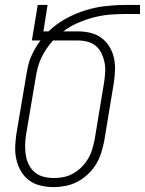

<svg xmlns="http://www.w3.org/2000/svg" viewBox="-20 -755 591 783"><path d="M199 8Q172 8 146 2Q120 -4 99.5 -19Q79 -34 66 -56Q53 -78 47 -103.5Q41 -129 42 -156Q43 -183 47 -210L87 -447Q90 -466 94 -484.5Q98 -503 105.5 -521Q113 -539 123 -556.5Q133 -574 145 -590H110L134 -735H174L157 -627H178Q210 -658 249.5 -679.5Q289 -701 330 -713.5Q371 -726 413 -730.5Q455 -735 496 -735H551V-698H496Q463 -698 430 -695.5Q397 -693 364 -684.5Q331 -676 298.5 -662Q266 -648 238 -627H298Q324 -627 349 -621Q374 -615 393.5 -600.5Q413 -586 426 -565Q439 -544 444.5 -519.5Q450 -495 449 -468.5Q448 -442 444 -416L405 -180Q400 -155 392.5 -131Q385 -107 371.5 -85Q358 -63 338.5 -44.5Q319 -26 296 -14Q273 -2 248 3Q223 8 199 8ZM200 -29Q220 -29 240 -33Q260 -37 278.5 -47.5Q297 -58 312.5 -73.5Q328 -89 339 -107.5Q350 -126 356 -146Q362 -166 366 -186L405 -422Q408 -443 409 -463Q410 -483 406 -502Q402 -521 393.5 -538.5Q385 -556 370.5 -568Q356 -580 336.5 -585Q317 -590 297 -590H196Q182 -574 170 -556.5Q158 -539 149 -520Q140 -501 134.5 -481Q129 -461 126 -441L86 -204Q83 -183 82.5 -162Q82 -141 85.5 -120.5Q89 -100 98 -82.5Q107 -65 122.5 -52Q138 -39 158.5 -34Q179 -29 200 -29Z"/></svg>

Font: Iosevka Term Curly Extralight
Style: Italic
Weight: 200
Italic angle: -9°
Designer: Belleve Invis
Foundry: Belleve Invis
Version: Version 32.3.0